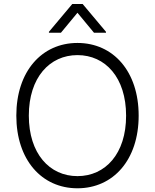

<svg xmlns="http://www.w3.org/2000/svg" viewBox="-20 -958 797 987"><path d="M293.3 -789.8 378.2 -892.4 463.1 -789.8H524.9V-794.4L404.8 -937.5H351.6L231.5 -794.4V-789.8ZM692.8 -363.6C692.8 -591.3 562.1 -737.2 378.2 -737.2C194.6 -737.2 63.9 -590.9 63.9 -363.6C63.9 -136.4 194.2 9.9 378.2 9.9C562.1 9.9 692.8 -136 692.8 -363.6ZM628.2 -363.6C628.6 -168 521.7 -52.6 378.2 -52.6C234.4 -52.6 128.2 -168.7 128.2 -363.6C128.2 -559.7 235.4 -674.7 378.2 -674.7C521.7 -674.7 628.2 -559.3 628.2 -363.6Z"/></svg>

Font: TID UI Light
Style: Regular
Weight: 300
Designer: The TID Project Authors
Foundry: Bakken & Bæck
Version: Version 1.001;hotconv 1.0.109;makeotfexe 2.5.65596